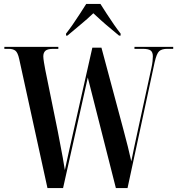

<svg xmlns="http://www.w3.org/2000/svg" viewBox="-20 -951 896 971"><path d="M77 -653Q70 -685 58 -694.5Q46 -704 24 -704H2V-714H275V-704H250Q221 -704 210 -694.5Q199 -685 199 -666Q199 -656 202.5 -634.5Q206 -613 209 -598L272 -288Q277 -261 284 -225Q291 -189 297.5 -153.5Q304 -118 308 -91Q317 -135 327 -178Q337 -221 347 -267L447 -710H493L604 -296Q617 -248 626.5 -209.5Q636 -171 644 -135Q651 -170 658.5 -205.5Q666 -241 678 -296L745 -604Q750 -626 751.5 -641.5Q753 -657 753 -666Q753 -687 742 -695.5Q731 -704 701 -704H660V-714H856V-704H826Q798 -704 785 -692Q772 -680 762 -636L625 0H566L424 -559L299 0H220ZM314 -781Q329 -800 347.5 -826.5Q366 -853 384 -881Q402 -909 416 -931H488Q502 -909 520 -881Q538 -853 556.5 -826.5Q575 -800 590 -781V-771H582Q566 -785 542 -804.5Q518 -824 494 -845.5Q470 -867 452 -884Q422 -855 386 -825.5Q350 -796 321 -771H314Z"/></svg>

Font: Noto Serif Display ExtraCondensed SemiBold
Style: Regular
Weight: 600
Width: 2
Designer: Monotype Design Team
Foundry: Monotype Imaging Inc.
Version: Version 2.009